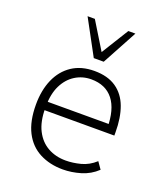

<svg xmlns="http://www.w3.org/2000/svg" viewBox="-137 -838 824 943"><g transform="rotate(20 275.0 -366.5)"><path d="M300 8Q232 8 179 -19.5Q126 -47 97 -103.5Q68 -160 68 -247Q68 -322 93 -379Q118 -436 166 -468Q214 -500 283 -500Q352 -500 396.5 -469.5Q441 -439 461.5 -383.5Q482 -328 482 -252V-235H100V-279H459L437 -256Q437 -355 397 -405.5Q357 -456 282 -456Q236 -456 198.5 -432.5Q161 -409 139 -364.5Q117 -320 117 -254V-246Q117 -176 140.5 -130Q164 -84 205 -61Q246 -38 299 -38Q336 -38 376.5 -48.5Q417 -59 451 -90L476 -54Q440 -20 393 -6Q346 8 300 8ZM257 -558 158 -741H196L283 -599L371 -741H408L309 -558Z"/></g></svg>

Font: Nunito Sans 7pt SemiCondensed ExtraLight
Style: Regular
Weight: 250
Width: 4
Designer: Vernon Adams
Foundry: Vernon Adams
Version: Version 3.101;gftools[0.9.27]